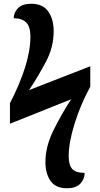

<svg xmlns="http://www.w3.org/2000/svg" viewBox="-20 -780 533 1023"><path d="M337 223Q385 223 408 198.5Q431 174 431 141Q384 141 365 120.5Q346 100 346 52Q346 -21 378 -123Q410 -225 461 -318V-427L135 -300Q184 -374 225 -451.5Q266 -529 266 -614Q266 -678 237 -719Q208 -760 147 -760Q99 -760 76 -736.5Q53 -713 53 -683Q96 -683 119 -661Q142 -639 142 -585Q142 -511 113.5 -420.5Q85 -330 33 -230V-121L359 -251Q310 -176 266 -88Q222 0 222 84Q222 144 249 183.5Q276 223 337 223Z"/></svg>

Font: Noto Serif SemiCondensed Extra
Style: Regular
Weight: 800
Width: 4
Designer: Monotype Design Team
Foundry: Monotype Imaging Inc.
Version: Version 1.002